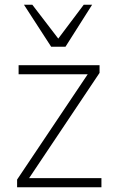

<svg xmlns="http://www.w3.org/2000/svg" viewBox="-20 -786 498 806"><path d="M51.8 0V-32.2L348.1 -474.1H58.1V-512.2H397.9V-480L102.1 -38.1H405.8V0ZM254.9 -589.8H194.8L80.6 -766.1H115.7L224.6 -624L331.5 -766.1H366.7Z"/></svg>

Font: Clear Sans Thin
Style: Regular
Weight: 250
Foundry: Intel Corporation
Version: Version 1.00